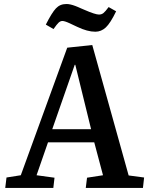

<svg xmlns="http://www.w3.org/2000/svg" viewBox="-20 -931 734 951"><path d="M452.1 -773.9Q413.1 -773.9 362.8 -797.9Q357.9 -800.3 349.4 -804.2Q340.8 -808.1 336.4 -810.3Q332 -812.5 325 -815.7Q317.9 -818.8 313.7 -820.6Q309.6 -822.3 304.4 -824Q299.3 -825.7 295.7 -826.4Q292 -827.1 289.1 -827.1Q279.3 -827.1 270.5 -819.1Q261.7 -811 245.1 -787.1L207 -809.1Q236.8 -868.2 257.1 -889.6Q277.3 -911.1 308.1 -911.1Q314 -911.1 319.1 -910.6Q324.2 -910.2 330.6 -908.4Q336.9 -906.7 341.3 -905.5Q345.7 -904.3 354 -901.1Q362.3 -897.9 366.2 -896.2Q370.1 -894.5 381.1 -889.6Q392.1 -884.8 397 -882.8Q451.7 -858.9 470.2 -858.9Q482.9 -858.9 492.2 -866.2Q501.5 -873.5 518.1 -896L555.2 -875Q526.9 -816.4 504.2 -795.2Q481.4 -773.9 452.1 -773.9ZM437 -708 617.2 -62 693.8 -51.8 688 0H404.8L411.1 -50.8L490.2 -63L446.8 -226.1H217.8L161.1 -63L250 -50.8L244.1 0H5.9L12.2 -51.8L83 -63L313 -694.8ZM238.8 -291H431.2L353 -609.9H350.1Z"/></svg>

Font: Literata Book SemiBold
Style: Italic
Weight: 600
Italic angle: -3°
Designer: Latin by Veronika Burian and Jose Scaglione. Greek by Irene Vlachou. Cyrillic by Vera Evstafieva
Foundry: TypeTogether
Version: Version 1.003;PS 001.003;hotconv 1.0.88;makeotf.lib2.5.64775